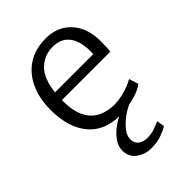

<svg xmlns="http://www.w3.org/2000/svg" viewBox="-235 -669 1025 1025"><g transform="rotate(-45 277.5 -157.0)"><path d="M295 8Q178 8 115.5 -67.2Q53 -142.5 53 -276Q53 -359.5 82 -424.2Q111 -489 166.5 -526.2Q222 -563.5 302 -564Q361 -565 405.5 -539.2Q450 -513.5 475.2 -466Q500.5 -418.5 502 -355Q502 -329 501.5 -308.2Q501 -287.5 498 -270H133Q132.5 -260.5 133 -250Q135.5 -178.5 159.5 -135.5Q183.5 -92.5 224 -73.2Q264.5 -54 316 -54Q341.5 -54 370.8 -60.5Q400 -67 425.8 -76.8Q451.5 -86.5 466 -96L483 -43Q465 -28 434 -16.5Q403 -5 366.2 1.5Q329.5 8 295 8ZM297 -506Q236 -506 191.5 -463.5Q147 -421 136 -325H425Q428 -376 416.8 -417Q405.5 -458 376.5 -482Q347.5 -506 297 -506ZM289 250Q243.5 250 207.2 224.2Q171 198.5 170 150Q169.5 118.5 190.2 88.5Q211 58.5 243 35.2Q275 12 307 0L328 -8L373 0Q348.5 9.5 318 31.5Q287.5 53.5 265.2 81.2Q243 109 243 136Q243 165 262.2 180.5Q281.5 196 316 196Q343 196 370.2 186.5Q397.5 177 413 169L420 214Q402 225 368.5 237.5Q335 250 289 250Z"/></g></svg>

Font: Merriweather Sans Light
Style: Regular
Weight: 300
Designer: Eben Sorkin
Foundry: Eben Sorkin
Version: Version 2.001; ttfautohint (v1.8.3)